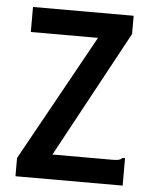

<svg xmlns="http://www.w3.org/2000/svg" viewBox="-48 -663 546 703"><g transform="rotate(5 225.0 -311.5)"><path d="M35 -67 292 -531H45V-623H415V-556L163 -91H383Q399 -91 406.5 -93Q414 -95 420 -101H429V0H35Z"/></g></svg>

Font: Inconsolata SemiCondensed Bold
Style: Regular
Weight: 700
Width: 4
Monospace: yes
Designer: Raph Levien, Cyreal, Brenton Simpson
Foundry: Raph Levien, Cyreal, Google
Version: Version 3.001; ttfautohint (v1.8.2.53-6de2)